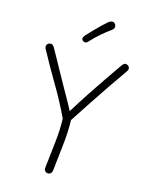

<svg xmlns="http://www.w3.org/2000/svg" viewBox="-145 -1095 926 1196"><g transform="rotate(15 317.5 -497.5)"><path d="M71 -732Q64 -743 66 -753Q68 -763 75 -768.5Q82 -774 92 -774Q99 -774 105 -770Q111 -766 116 -757Q130 -732 152 -692.5Q174 -653 199 -607.5Q224 -562 248 -519.5Q272 -477 290 -445Q308 -413 315 -399Q358 -469 399 -531Q440 -593 479 -650Q518 -707 555 -760Q561 -767 565.5 -770Q570 -773 575 -773Q585 -773 592.5 -767Q600 -761 601.5 -752Q603 -743 595 -731Q551 -668 508 -605Q465 -542 422.5 -477.5Q380 -413 337 -347Q339 -267 329.5 -186.5Q320 -106 311 -19Q310 -5 303 3Q296 11 284 11Q273 11 265.5 3Q258 -5 259 -19Q268 -105 277.5 -184.5Q287 -264 285 -342Q238 -442 181 -537.5Q124 -633 71 -732ZM296 -837Q289 -837 281.5 -842.5Q274 -848 274 -855Q274 -862 277.5 -868Q281 -874 286 -880Q304 -899 326 -922Q348 -945 368.5 -964.5Q389 -984 401 -994Q410 -1001 416.5 -1003.5Q423 -1006 428 -1006Q435 -1006 440.5 -1002Q446 -998 449 -992Q452 -986 452 -979Q452 -966 437 -955Q406 -933 376.5 -907.5Q347 -882 316 -849Q306 -837 296 -837Z"/></g></svg>

Font: Playpen Sans ExtraLight
Style: Regular
Weight: 250
Designer: Laura Meseguer, Veronika Burian, José Scaglione
Foundry: TypeTogether
Version: Version 1.001